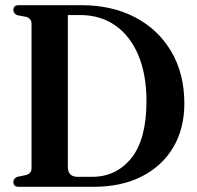

<svg xmlns="http://www.w3.org/2000/svg" viewBox="-20 -720 760 740"><path d="M31.5 -18.5Q31.5 -32.5 47 -38.5L81 -45.5Q101.5 -51.5 101.5 -71V-628.5Q101.5 -648.5 81 -655L46.5 -661.5Q31.5 -667.5 31.5 -682Q31.5 -700 52.5 -700H294Q412 -700 501.2 -653Q590.5 -606 640.5 -520.8Q690.5 -435.5 690.5 -321Q690.5 -224.5 647.8 -152.2Q605 -80 526.5 -40Q448 0 340.5 0H52.5Q31.5 0 31.5 -18.5ZM335 -38.5Q428.5 -38.5 486.5 -111Q544.5 -183.5 544.5 -330.5Q544.5 -433 513.2 -507.2Q482 -581.5 424.5 -621.8Q367 -662 288.5 -662H241.5V-77.5Q241.5 -38.5 279 -38.5Z"/></svg>

Font: Fraunces 144pt S050 SemiBold
Style: Regular
Weight: 600
Version: Version 1.000; ttfautohint (v1.8.3)